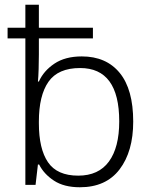

<svg xmlns="http://www.w3.org/2000/svg" viewBox="-20 -780 639 810"><path d="M317 10Q250 10 207.5 -18Q165 -46 145 -86H140L130 0H87V-618H12V-663H87V-760H144V-663H372V-618H144V-550Q144 -522 143 -489Q142 -456 140 -436H144Q164 -481 209.5 -511.5Q255 -542 325 -542Q428 -542 485 -472.5Q542 -403 542 -267Q542 -141 484.5 -65.5Q427 10 317 10ZM310 -39Q396 -39 439.5 -98.5Q483 -158 483 -268Q483 -493 318 -493Q225 -493 184.5 -435Q144 -377 144 -267V-260Q144 -152 182.5 -95.5Q221 -39 310 -39Z"/></svg>

Font: BC Sans Light
Style: Regular
Weight: 300
Designer: Monotype Design Team
Foundry: Monotype Imaging Inc.
Version: Version 2.000;GOOG;noto-source:20170915:90ef993387c0